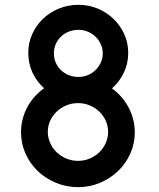

<svg xmlns="http://www.w3.org/2000/svg" viewBox="-20 -774 663 802"><path d="M306.2 7.8Q257.3 7.8 213.9 -10.3Q170.4 -28.3 137.9 -59.3Q105.5 -90.3 86.7 -132.1Q67.9 -173.8 67.9 -221.7Q67.9 -250 74.7 -276.6Q81.5 -303.2 94.2 -326.7Q106.9 -350.1 124.5 -369.9Q142.1 -389.6 164.1 -405.3Q133.3 -433.1 115.7 -470.9Q98.1 -508.8 98.1 -553.2Q98.1 -594.7 114.5 -631.3Q130.9 -668 159.4 -695.3Q188 -722.7 226.3 -738.3Q264.6 -753.9 308.1 -753.9Q350.1 -753.9 387.7 -738.3Q425.3 -722.7 453.9 -695.3Q482.4 -668 499 -631.3Q515.6 -594.7 515.6 -553.2Q515.6 -508.8 497.3 -470.5Q479 -432.1 447.8 -404.8Q469.2 -389.2 486.8 -369.1Q504.4 -349.1 516.8 -325.7Q529.3 -302.2 536.1 -276.1Q543 -250 543 -221.7Q543 -173.8 524.2 -132.1Q505.4 -90.3 472.9 -59.3Q440.4 -28.3 397.5 -10.3Q354.5 7.8 306.2 7.8ZM308.1 -649.4Q285.6 -649.4 266.6 -641.6Q247.6 -633.8 233.9 -620.4Q220.2 -606.9 212.6 -589.1Q205.1 -571.3 205.1 -551.3Q205.1 -530.8 212.6 -512.9Q220.2 -495.1 233.9 -481.7Q247.6 -468.3 266.6 -460.4Q285.6 -452.6 308.1 -452.6Q328.6 -452.6 347.2 -460.4Q365.7 -468.3 379.4 -481.7Q393.1 -495.1 401.1 -512.9Q409.2 -530.8 409.2 -551.3Q409.2 -571.3 401.1 -589.1Q393.1 -606.9 379.4 -620.4Q365.7 -633.8 347.2 -641.6Q328.6 -649.4 308.1 -649.4ZM306.2 -343.3Q279.8 -343.3 256.8 -333.7Q233.9 -324.2 216.6 -307.6Q199.2 -291 189.5 -269.3Q179.7 -247.6 179.7 -223.6Q179.7 -199.2 189.5 -177Q199.2 -154.8 216.6 -138.2Q233.9 -121.6 256.8 -111.8Q279.8 -102.1 306.2 -102.1Q332 -102.1 355 -111.8Q377.9 -121.6 395 -138.2Q412.1 -154.8 421.9 -177Q431.6 -199.2 431.6 -223.6Q431.6 -247.6 421.9 -269.3Q412.1 -291 395 -307.6Q377.9 -324.2 355 -333.7Q332 -343.3 306.2 -343.3Z"/></svg>

Font: Twentytwelve Slab
Style: TwentytwelveSlab
Weight: 700
Designer: Domenico Catapano
Version: Version 1.00 2012